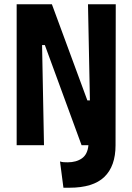

<svg xmlns="http://www.w3.org/2000/svg" viewBox="-20 -680 619 899"><path d="M58 0V-660H223L389 -210H401L392 -660H522L521 0Q521 98 468.5 148.5Q416 199 305 199H277L261 76Q270 79 279 79.5Q288 80 297 80Q337 80 363.5 61.5Q390 43 394 0H362L190 -469H177L186 0Z"/></svg>

Font: Bricolage Grotesque 12pt Condensed Bricolage Grotesque 10pt Condensed Regular
Style: Bold
Weight: 700
Width: 3
Designer: Mathieu Triay
Foundry: Atelier Triay
Version: Version 1.001; ttfautohint (v1.8.4.7-5d5b);gftools[0.9.33.de